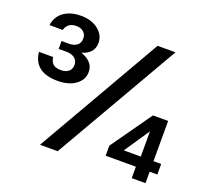

<svg xmlns="http://www.w3.org/2000/svg" viewBox="-122 -860 1090 1009"><g transform="rotate(20 423.5 -355.5)"><path d="M166 -347Q100 -347 64.5 -375.5Q29 -404 24 -457H103Q106 -438 114 -426.5Q122 -415 135 -410.5Q148 -406 164 -406Q191 -406 207 -419Q223 -432 223 -455Q223 -481 205 -494Q187 -507 160 -507H116V-551H158Q185 -551 202 -564Q219 -577 219 -602Q219 -625 203.5 -638.5Q188 -652 162 -652Q137 -652 122 -640Q107 -628 102 -608H28Q31 -636 47.5 -659.5Q64 -683 94.5 -697Q125 -711 169 -711Q226 -711 264 -681.5Q302 -652 302 -608Q302 -577 284.5 -557.5Q267 -538 237 -530V-528Q267 -518 286.5 -498Q306 -478 306 -445Q306 -404 268.5 -375.5Q231 -347 166 -347ZM196 0 599 -700H699L295 0ZM709 0V-64H540V-120L701 -348H786V-123H829V-64H786V0ZM620 -123H715V-264Z"/></g></svg>

Font: DM Sans 12pt Medium
Style: Regular
Weight: 500
Version: Version 4.004;gftools[0.9.30]